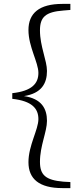

<svg xmlns="http://www.w3.org/2000/svg" viewBox="-20 -793 413 985"><path d="M43 -286C143 -275 177 -237 177 -182C177 -128 126 -47 126 39C126 125 181 172 300 172H341V141L305 139C213 131 185 104 185 37C185 -45 221 -117 221 -173C221 -236 193 -287 103 -300C193 -314 221 -365 221 -429C221 -483 185 -555 185 -637C185 -705 213 -732 305 -739L341 -742V-773H300C181 -773 126 -725 126 -639C126 -553 177 -473 177 -419C177 -364 143 -326 43 -315Z"/></svg>

Font: Noto Serif CJK KR Light
Style: Regular
Weight: 300
Designer: Ryoko NISHIZUKA 西塚涼子 (kana & ideographs); Frank Grießhammer (Latin, Greek & Cyrillic); Wenlong ZHANG 张文龙 (bopomofo); San
Foundry: Adobe
Version: Version 2.001;hotconv 1.1.0;makeotfexe 2.6.0